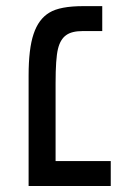

<svg xmlns="http://www.w3.org/2000/svg" viewBox="-20 -619 419 639"><path d="M75.2 -367.2Q75.2 -457 91.8 -505.9Q108.4 -555.7 144.5 -577.1Q179.7 -598.6 257.8 -598.6Q278.3 -598.6 320.3 -598.6Q320.3 -578.1 320.3 -515.6Q304.7 -515.6 254.9 -515.6Q218.8 -515.6 200.2 -502Q180.7 -488.3 172.9 -456.1Q165 -423.8 165 -341.8Q165 -255.9 165 -83Q210.9 -83 348.6 -83Q348.6 -62.5 348.6 0Q280.3 0 75.2 0Q75.2 -6.8 75.2 -15.6Q75.2 -43.9 75.2 -99.6Q75.2 -167 75.2 -367.2Z"/></svg>

Font: Noto Sans Hebrew DECATHLON 
Style: Regular
Weight: 400
Designer: Monotype Design team
Version: Version 1.03 uh